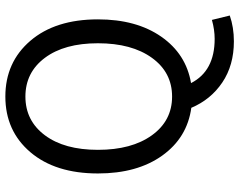

<svg xmlns="http://www.w3.org/2000/svg" viewBox="-106 -602 872 699"><g transform="rotate(-90 329.5 -252.0)"><path d="M48 -331Q48 -486 125.5 -577Q203 -668 328 -668Q453 -668 531 -577Q609 -486 609 -331Q609 -191 546 -100.5Q483 -10 377 8Q421 94 538 94Q571 94 607 84L623 149Q580 164 529 164Q442 164 379.5 122Q317 80 287 9Q178 -6 113 -97Q48 -188 48 -331ZM134 -331Q134 -208 187 -134.5Q240 -61 328 -61Q416 -61 469 -134.5Q522 -208 522 -331Q522 -453 469 -524Q416 -595 328 -595Q240 -595 187 -524Q134 -453 134 -331Z"/></g></svg>

Font: RibengUni
Style: Regular
Weight: 400
Designer: (1) Dr. Andrew Glass (Program Manager at Microsoft Corporation)
(2) Bivuti Chakma (Suz Moriz)
(3) Paul D. Hunt (Adobe Co
Foundry: Bivuti Chakma and Jyoti Chakma
Version: Version 1.2020